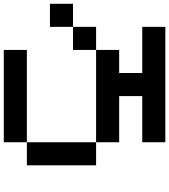

<svg xmlns="http://www.w3.org/2000/svg" viewBox="42 -958 915 1040"><g transform="rotate(90 500.0 -437.5)"><path d="M0 -250V-375H125V-250ZM125 -375V-500H250V-375ZM125 -750V-875H750V-750H500V-625H750V-500H250V-625H375V-750ZM250 0V-125H750V0ZM750 -125V-500H875V-125Z"/></g></svg>

Font: Galmuri7 Regular
Style: Regular
Weight: 400
Designer: Lee Minseo (quiple)
Version: Version 2.399;hotconv 1.1.1;makeotfexe 2.6.0 DEVELOPMENT